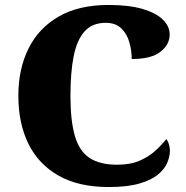

<svg xmlns="http://www.w3.org/2000/svg" viewBox="-20 -744 748 774"><path d="M418 10Q297 10 216 -36Q135 -82 94.5 -164.5Q54 -247 54 -358Q54 -466 95 -548.5Q136 -631 217 -677.5Q298 -724 417 -724Q500 -724 554.5 -708Q609 -692 636.5 -665Q664 -638 664 -605Q664 -564 626.5 -535Q589 -506 511 -506Q511 -540 501.5 -573.5Q492 -607 469 -629.5Q446 -652 406 -652Q352 -652 321 -617.5Q290 -583 277 -517.5Q264 -452 264 -358Q264 -257 282 -195.5Q300 -134 341.5 -107Q383 -80 452 -80Q506 -80 543.5 -96.5Q581 -113 607 -137Q633 -161 650 -183Q657 -176 661 -162Q665 -148 665 -137Q665 -114 654.5 -88.5Q644 -63 617 -40.5Q590 -18 541.5 -4Q493 10 418 10Z"/></svg>

Font: Noto Serif Tibetan Black
Style: Regular
Weight: 900
Version: Version 2.103